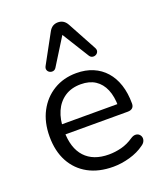

<svg xmlns="http://www.w3.org/2000/svg" viewBox="-142 -859 816 961"><g transform="rotate(-20 266.0 -379.0)"><path d="M295.4 8.9Q218.2 8.9 162.5 -21.5Q106.7 -52 76.3 -108.2Q46 -164.4 46 -241.9Q46 -317.9 75.9 -374.6Q105.8 -431.3 158.6 -463.3Q211.5 -495.3 279.8 -495.3Q329.2 -495.3 368 -478.8Q406.9 -462.3 434.2 -431.4Q461.6 -400.5 476.1 -356.3Q490.5 -312.1 490.5 -256.7Q490.5 -241.4 481.7 -233.5Q472.9 -225.5 456.3 -225.5H107.7V-279H437.5L421 -265.6Q421 -319.5 405.1 -357.2Q389.2 -394.8 358.4 -415Q327.6 -435.2 281.6 -435.2Q231.2 -435.2 195.8 -411.5Q160.5 -387.7 142.3 -346.1Q124.2 -304.5 124.2 -249.7V-243.8Q124.2 -152.2 168.5 -104.3Q212.9 -56.4 295.3 -56.4Q328.7 -56.4 362.5 -65Q396.3 -73.6 428 -95.4Q441.6 -104.3 453.1 -103.8Q464.6 -103.4 471.9 -96.8Q479.3 -90.3 481.6 -80.5Q483.9 -70.8 479.3 -60.1Q474.7 -49.3 462 -41Q429.1 -16.8 383.9 -3.9Q338.6 8.9 295.4 8.9ZM412.2 -581.6Q418.6 -569.9 415.2 -560.6Q411.7 -551.3 403.2 -546.9Q394.6 -542.5 385.1 -544.3Q375.6 -546 369.2 -555.8L280.3 -698.7L191.3 -555.8Q185 -546 175.5 -544.3Q165.9 -542.5 157.4 -546.9Q148.8 -551.3 145.4 -560.6Q142 -569.9 148.4 -581.6L231.5 -733.8Q240.3 -750.4 252.5 -758Q264.7 -765.5 280.3 -765.5Q295.9 -765.5 308.3 -758Q320.7 -750.4 329.6 -733.8Z"/></g></svg>

Font: Nunito ExtraLight
Style: Regular
Weight: 200
Designer: Vernon Adams
Foundry: Vernon Adams
Version: Version 3.602